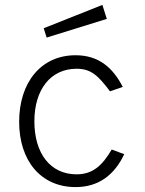

<svg xmlns="http://www.w3.org/2000/svg" viewBox="-20 -752 590 782"><path d="M397 -732 158 -637 170 -599 415 -675ZM288 -527C146 -527 58 -415 58 -256C58 -98 146 10 288 10C381 10 446 -39 486 -124L435 -143C397 -79 359 -42 292 -42C185 -42 120 -127 120 -258C120 -387 186 -472 292 -472C351 -472 380 -444 428 -380L480 -398C441 -474 384 -527 288 -527Z"/></svg>

Font: United Sans ExtraLight
Style: Regular
Weight: 200
Designer: Pablo Impallari, Rodrigo Fuenzalida (Modified by Dan O. Williams)
Version: Version 1.000;PS 001.000;hotconv 1.0.88;makeotf.lib2.5.64775